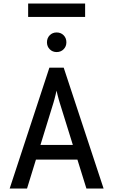

<svg xmlns="http://www.w3.org/2000/svg" viewBox="-20 -1092 656 1112"><path d="M36 0 266 -700H349L580 0H480.5L326 -496.5Q324 -503 320.2 -516.2Q316.5 -529.5 313 -543.5Q309.5 -557.5 307.5 -567Q305.5 -557.5 302 -543.5Q298.5 -529.5 295.2 -516.5Q292 -503.5 289.5 -496.5L136.5 0ZM163 -167.5 189.5 -252.5H426L452.5 -167.5ZM308 -790.5Q284 -790.5 268 -806.8Q252 -823 252 -847Q252 -871.5 268 -887.8Q284 -904 308 -904Q332.5 -904 348.5 -887.8Q364.5 -871.5 364.5 -847Q364.5 -823 348.5 -806.8Q332.5 -790.5 308 -790.5ZM143 -994V-1071.5H473V-994Z"/></svg>

Font: Overpass Mono Light Medium
Style: Regular
Weight: 500
Monospace: yes
Version: Version 4.000